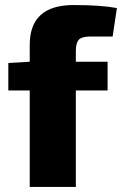

<svg xmlns="http://www.w3.org/2000/svg" viewBox="-20 -742 484 762"><path d="M427 -597H337Q305 -597 293 -584.5Q281 -572 281 -539V-497H407V-383H281V0H98V-383H13V-492L98 -497V-564Q98 -722 272 -722Q381 -722 444 -710Z"/></svg>

Font: Ezarion Extra Bold
Style: Regular
Weight: 800
Designer: Natanael Gama
Version: Version 1.001;PS 001.001;hotconv 1.0.70;makeotf.lib2.5.58329